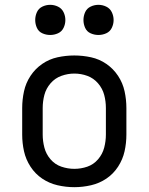

<svg xmlns="http://www.w3.org/2000/svg" viewBox="-20 -768 616 796"><path d="M288 8Q323 8 357.5 0Q392 -8 421 -27.5Q450 -47 469.5 -77Q489 -107 496.5 -141Q504 -175 504 -210V-320Q504 -355 496.5 -389.5Q489 -424 469.5 -453.5Q450 -483 421 -503Q392 -523 357.5 -530.5Q323 -538 288 -538Q253 -538 218.5 -530.5Q184 -523 155 -503Q126 -483 106.5 -453.5Q87 -424 79.5 -389.5Q72 -355 72 -320V-210Q72 -175 79.5 -141Q87 -107 106.5 -77Q126 -47 155 -27.5Q184 -8 218.5 0Q253 8 288 8ZM288 -68Q261 -68 234.5 -77Q208 -86 189.5 -107.5Q171 -129 164 -156Q157 -183 157 -210V-320Q157 -348 164 -374.5Q171 -401 189.5 -422.5Q208 -444 234.5 -453.5Q261 -463 288 -463Q316 -463 342 -453.5Q368 -444 386.5 -422.5Q405 -401 412 -374.5Q419 -348 419 -320V-210Q419 -183 412 -156Q405 -129 386.5 -107.5Q368 -86 342 -77Q316 -68 288 -68ZM388 -623Q405 -623 420.5 -630Q436 -637 443.5 -652.5Q451 -668 451 -685Q451 -702 443.5 -717.5Q436 -733 420.5 -740.5Q405 -748 388 -748Q371 -748 355.5 -740.5Q340 -733 333 -717.5Q326 -702 326 -685Q326 -668 333 -652.5Q340 -637 355.5 -630Q371 -623 388 -623ZM188 -623Q205 -623 220.5 -630Q236 -637 243.5 -652.5Q251 -668 251 -685Q251 -702 243.5 -717.5Q236 -733 220.5 -740.5Q205 -748 188 -748Q171 -748 155.5 -740.5Q140 -733 133 -717.5Q126 -702 126 -685Q126 -668 133 -652.5Q140 -637 155.5 -630Q171 -623 188 -623Z"/></svg>

Font: Iosevka Sparkle
Style: Regular
Weight: 400
Designer: Belleve Invis
Foundry: Belleve Invis
Version: Version 4.5.0; ttfautohint (v1.8.3)